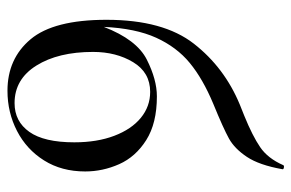

<svg xmlns="http://www.w3.org/2000/svg" viewBox="-153 -614 780 514"><g transform="rotate(90 237.0 -357.0)"><path d="M439 -195Q439 -132 409.5 -85Q380 -38 330.5 -12.5Q281 13 223 13Q137 13 85 -49Q33 -111 33 -252Q33 -404 97 -486Q161 -568 260 -609L290 -621Q344 -643 374 -663.5Q404 -684 422 -725Q423 -728 428.5 -727Q434 -726 433 -723Q422 -661 400 -628Q378 -595 351 -580Q324 -565 258 -538Q191 -510 148.5 -475Q106 -440 81 -385Q56 -330 52 -245Q86 -333 139.5 -360Q193 -387 238 -387Q310 -387 355 -358.5Q400 -330 419.5 -286Q439 -242 439 -195ZM361 -166Q361 -227 343.5 -273Q326 -319 295.5 -344Q265 -369 226 -369Q174 -369 146.5 -323.5Q119 -278 119 -216Q119 -123 155.5 -64.5Q192 -6 256 -6Q305 -6 333 -45.5Q361 -85 361 -166Z"/></g></svg>

Font: Cormorant Infant Medium
Style: Regular
Weight: 500
Designer: Christian Thalmann (Catharsis Fonts)
Version: Version 3.000